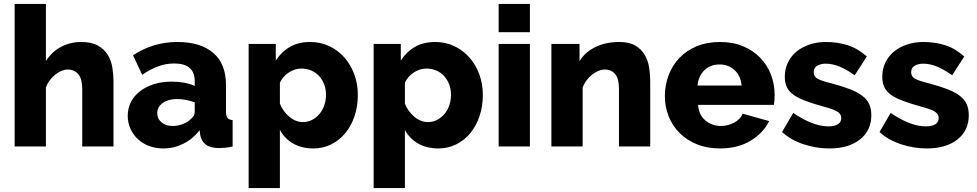

<svg xmlns="http://www.w3.org/2000/svg" viewBox="-20 -750 5002 983"><path d="M561 0H401V-295Q401 -346 381 -370Q361 -394 326 -394Q312 -394 295.5 -387.5Q279 -381 263.5 -368.5Q248 -356 235 -339Q222 -322 215 -301V0H55V-730H215V-437Q244 -484 291.5 -509.5Q339 -535 396 -535Q449 -535 481.5 -516.5Q514 -498 531.5 -469.5Q549 -441 555 -405.5Q561 -370 561 -336Z M816 10Q777 10 743.5 -2.5Q710 -15 686 -37.5Q662 -60 648 -90.5Q634 -121 634 -157Q634 -196 650.5 -228Q667 -260 697 -283Q727 -306 768 -319Q809 -332 859 -332Q892 -332 923 -326.5Q954 -321 977 -310V-334Q977 -425 872 -425Q829 -425 790 -410.5Q751 -396 708 -367L661 -467Q713 -501 769 -518Q825 -535 888 -535Q1007 -535 1072 -479Q1137 -423 1137 -315V-180Q1137 -156 1144.5 -146.5Q1152 -137 1171 -135V0Q1150 5 1133 6.5Q1116 8 1102 8Q1057 8 1034 -9.5Q1011 -27 1005 -59L1002 -83Q967 -38 918.5 -14Q870 10 816 10ZM863 -105Q889 -105 913.5 -114Q938 -123 954 -138Q977 -156 977 -176V-226Q956 -234 931.5 -238.5Q907 -243 886 -243Q842 -243 813.5 -223Q785 -203 785 -171Q785 -142 807 -123.5Q829 -105 863 -105Z M1585 10Q1525 10 1481 -15Q1437 -40 1413 -85V213H1253V-525H1392V-440Q1421 -485 1464.5 -510Q1508 -535 1568 -535Q1621 -535 1665.5 -514Q1710 -493 1742.5 -456.5Q1775 -420 1793.5 -370.5Q1812 -321 1812 -264Q1812 -205 1795 -155Q1778 -105 1748 -68.5Q1718 -32 1676 -11Q1634 10 1585 10ZM1531 -125Q1557 -125 1578.5 -136.5Q1600 -148 1616 -167Q1632 -186 1640.5 -211.5Q1649 -237 1649 -265Q1649 -294 1639.5 -318.5Q1630 -343 1613.5 -361Q1597 -379 1573.5 -389Q1550 -399 1523 -399Q1490 -399 1459.5 -379.5Q1429 -360 1413 -327V-219Q1429 -179 1461.5 -152Q1494 -125 1531 -125Z M2225 10Q2165 10 2121 -15Q2077 -40 2053 -85V213H1893V-525H2032V-440Q2061 -485 2104.5 -510Q2148 -535 2208 -535Q2261 -535 2305.5 -514Q2350 -493 2382.5 -456.5Q2415 -420 2433.5 -370.5Q2452 -321 2452 -264Q2452 -205 2435 -155Q2418 -105 2388 -68.5Q2358 -32 2316 -11Q2274 10 2225 10ZM2171 -125Q2197 -125 2218.5 -136.5Q2240 -148 2256 -167Q2272 -186 2280.5 -211.5Q2289 -237 2289 -265Q2289 -294 2279.5 -318.5Q2270 -343 2253.5 -361Q2237 -379 2213.5 -389Q2190 -399 2163 -399Q2130 -399 2099.5 -379.5Q2069 -360 2053 -327V-219Q2069 -179 2101.5 -152Q2134 -125 2171 -125Z M2533 0V-525H2693V0ZM2533 -585V-730H2693V-585Z M3309 0H3149V-295Q3149 -347 3129.5 -370.5Q3110 -394 3078 -394Q3061 -394 3044 -387Q3027 -380 3011 -367.5Q2995 -355 2982.5 -338Q2970 -321 2963 -301V0H2803V-525H2947V-437Q2976 -484 3029 -509.5Q3082 -535 3151 -535Q3202 -535 3233 -516.5Q3264 -498 3281 -468.5Q3298 -439 3303.5 -404Q3309 -369 3309 -336Z M3666 10Q3600 10 3547.5 -11.5Q3495 -33 3458.5 -70Q3422 -107 3403 -155.5Q3384 -204 3384 -257Q3384 -314 3403 -364.5Q3422 -415 3458 -453Q3494 -491 3546.5 -513Q3599 -535 3666 -535Q3733 -535 3785 -513Q3837 -491 3873 -453.5Q3909 -416 3927.5 -367Q3946 -318 3946 -264Q3946 -250 3945 -236.5Q3944 -223 3942 -213H3554Q3558 -160 3592.5 -132.5Q3627 -105 3671 -105Q3706 -105 3738.5 -122Q3771 -139 3782 -168L3918 -130Q3887 -68 3822 -29Q3757 10 3666 10ZM3777 -312Q3772 -362 3741 -391Q3710 -420 3664 -420Q3617 -420 3586.5 -390.5Q3556 -361 3551 -312Z M4226 10Q4159 10 4094 -11.5Q4029 -33 3984 -74L4041 -172Q4089 -139 4134.5 -121Q4180 -103 4222 -103Q4253 -103 4270 -114Q4287 -125 4287 -146Q4287 -167 4265.5 -179.5Q4244 -192 4190 -206Q4137 -221 4100.5 -235Q4064 -249 4041 -266Q4018 -283 4008 -305Q3998 -327 3998 -357Q3998 -397 4014 -430Q4030 -463 4058 -486Q4086 -509 4124.5 -522Q4163 -535 4208 -535Q4267 -535 4318.5 -519Q4370 -503 4418 -461L4356 -365Q4311 -396 4276 -410Q4241 -424 4208 -424Q4182 -424 4164 -413.5Q4146 -403 4146 -380Q4146 -358 4165.5 -347Q4185 -336 4238 -323Q4294 -308 4332.5 -293Q4371 -278 4395 -259.5Q4419 -241 4430 -217Q4441 -193 4441 -160Q4441 -82 4383 -36Q4325 10 4226 10Z M4725 10Q4658 10 4593 -11.5Q4528 -33 4483 -74L4540 -172Q4588 -139 4633.5 -121Q4679 -103 4721 -103Q4752 -103 4769 -114Q4786 -125 4786 -146Q4786 -167 4764.5 -179.5Q4743 -192 4689 -206Q4636 -221 4599.5 -235Q4563 -249 4540 -266Q4517 -283 4507 -305Q4497 -327 4497 -357Q4497 -397 4513 -430Q4529 -463 4557 -486Q4585 -509 4623.5 -522Q4662 -535 4707 -535Q4766 -535 4817.5 -519Q4869 -503 4917 -461L4855 -365Q4810 -396 4775 -410Q4740 -424 4707 -424Q4681 -424 4663 -413.5Q4645 -403 4645 -380Q4645 -358 4664.5 -347Q4684 -336 4737 -323Q4793 -308 4831.5 -293Q4870 -278 4894 -259.5Q4918 -241 4929 -217Q4940 -193 4940 -160Q4940 -82 4882 -36Q4824 10 4725 10Z"/></svg>

Font: Boldmen
Style: Bold
Weight: 700
Designer: Matt McInerney, Pablo Impallari, Rodrigo Fuenzalida
Foundry: LIVING CONCEPT
Version: Version 1.000